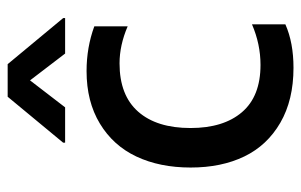

<svg xmlns="http://www.w3.org/2000/svg" viewBox="-168 -640 816 521"><g transform="rotate(-90 240.5 -379.0)"><path d="M210.2 -610.8H114.3V-616.1L239 -766.7H327.4L452.4 -616.1V-610.8H356.2L283.4 -706ZM317.5 8.9Q230.1 8.9 168.5 -26.8Q106.9 -62.5 76.9 -124.6Q46.9 -186.8 46.9 -270.2Q46.9 -354 76.7 -417.3Q106.5 -480.5 166.2 -516.5Q225.9 -552.6 308.6 -552.6Q372.9 -552.6 430 -531.6V-441.1Q378.9 -463.1 329.5 -463.1Q242.9 -463.1 198.5 -412.6Q154.1 -362.2 154.1 -270.6Q154.1 -181.1 197.1 -130.9Q240.1 -80.6 325.3 -80.6Q381.7 -80.6 435.4 -103.7V-13.1Q385.7 8.9 317.5 8.9Z"/></g></svg>

Font: TID UI Medium
Style: Regular
Weight: 500
Designer: The TID Project Authors
Foundry: Bakken & Bæck
Version: Version 1.001;hotconv 1.0.109;makeotfexe 2.5.65596